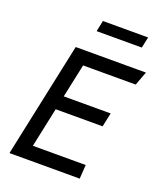

<svg xmlns="http://www.w3.org/2000/svg" viewBox="-155 -962 896 1061"><g transform="rotate(20 292.5 -431.0)"><path d="M441.9 0H28.8L172.4 -675.8H585.4L554.7 -594.2H245.6L203.6 -397H479.5L461.9 -314.9H186L136.7 -82H447.3ZM516.6 -797.9H251L264.6 -862.3H530.3Z"/></g></svg>

Font: Cadman
Style: Italic
Weight: 400
Italic angle: -12°
Designer: Paul James MIller
Foundry: High-Logic / Made with FontCreator
Version: Version 2.114;March 28, 2021;FontCreator 13.0.0.2683 64-bit